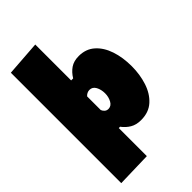

<svg xmlns="http://www.w3.org/2000/svg" viewBox="-277 -849 1146 1146"><g transform="rotate(-45 296.5 -276.0)"><path d="M35 198V-734L257 -750V-447H274Q293.5 -479.5 321.5 -498.8Q349.5 -518 392 -518Q452 -518 492.2 -482.2Q532.5 -446.5 552.8 -386Q573 -325.5 573 -251Q573 -181.5 553.2 -120.5Q533.5 -59.5 492 -21.8Q450.5 16 385 16Q344.5 16 316.5 -0.8Q288.5 -17.5 268 -45H257V192ZM294 -169Q319 -169 332.5 -194Q346 -219 346 -249Q346 -281.5 332.8 -305.8Q319.5 -330 294 -330Q283 -330 273 -324.8Q263 -319.5 257 -312V-197Q261 -186 270.5 -177.5Q280 -169 294 -169Z"/></g></svg>

Font: Commissioner Black
Style: Regular
Weight: 900
Designer: Kostas Bartsokas
Foundry: Kostas Bartsokas
Version: Version 1.000; ttfautohint (v1.8.3)